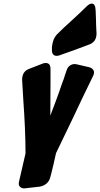

<svg xmlns="http://www.w3.org/2000/svg" viewBox="-20 -1076 561 1076"><path d="M333 -773C377 -788 421 -804 465 -821L484 -828C511 -840 521 -861 521 -890L520 -906C519 -925 518 -945 518 -964L516 -1017C515 -1043 508 -1056 494 -1056C485 -1056 475 -1050 462 -1037L458 -1033C421 -996 381 -961 338 -921L297 -881C283 -865 275 -844 272 -819C271 -816 271 -811 271 -805V-795C271 -774 280 -763 298 -763C303 -763 308 -764 314 -766ZM202 -30C230 -34 254 -53 261 -80L267 -102C276 -139 287 -183 294 -218C321 -275 390 -415 438 -519L501 -649C505 -656 507 -663 507 -669C507 -678 504 -693 477 -700L412 -715C407 -716 403 -717 399 -717C382 -717 361 -708 353 -681L348 -666C345 -659 343 -652 341 -645L336 -630C335 -628 335 -627 334 -625L330 -614C329 -613 329 -611 328 -609C307 -545 279 -473 262 -428C262 -475 263 -537 263 -614V-690C263 -712 254 -723 236 -723C231 -723 226 -722 220 -720L143 -690C114 -679 104 -657 104 -628L111 -510C118 -410 123 -312 123 -216L87 -60C86 -55 85 -51 85 -48C85 -29 99 -20 117 -20L121 -21H123Z"/></svg>

Font: Bangerz
Style: Bold
Weight: 700
Designer: vernon adams
Foundry: Vernon Adams
Version: Version 2.10;December 28, 2023;FontCreator 13.0.0.2683 64-bi